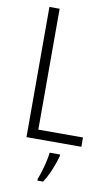

<svg xmlns="http://www.w3.org/2000/svg" viewBox="-101 -765 607 1037"><g transform="rotate(10 202.0 -246.5)"><path d="M83 0V-714H139V-51H384V0ZM278 70Q269 105 251.5 147Q234 189 213 221H182V211Q189 194 197.5 166.5Q206 139 212.5 110Q219 81 221 61H278Z"/></g></svg>

Font: Noto Sans Gurmukhi Condensed Light
Style: Regular
Weight: 300
Width: 3
Designer: Jelle Bosma - Monotype Design Team
Foundry: Monotype Imaging Inc.
Version: Version 2.004; ttfautohint (v1.8.4.7-5d5b)